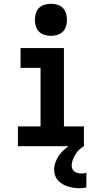

<svg xmlns="http://www.w3.org/2000/svg" viewBox="-20 -775 540 1018"><path d="M75 0V-105H195V-415H89V-520H319V-105H425V0ZM401 223Q386 223 370.5 220.5Q355 218 340 213.5Q325 209 311.5 201Q298 193 287.5 181.5Q277 170 272 155Q267 140 267 125Q267 105 274 85.5Q281 66 292.5 49.5Q304 33 319 19.5Q334 6 351 -4.5Q368 -15 386.5 -22.5Q405 -30 425 -34V0Q411 8 399.5 19Q388 30 380 43.5Q372 57 366 72Q360 87 360 103Q360 112 364 121Q368 130 375.5 135Q383 140 392.5 142.5Q402 145 411 145Q418 145 424.5 144Q431 143 438 141V219Q429 221 419.5 222Q410 223 401 223ZM250 -585Q233 -585 216 -590Q199 -595 187 -607Q175 -619 170 -636Q165 -653 165 -670Q165 -687 170 -704Q175 -721 187 -733Q199 -745 216 -750Q233 -755 250 -755Q267 -755 284 -750Q301 -745 313 -733Q325 -721 330 -704Q335 -687 335 -670Q335 -653 330 -636Q325 -619 313 -607Q301 -595 284 -590Q267 -585 250 -585Z"/></svg>

Font: Iosevka Curly Extrabold
Style: Regular
Weight: 800
Monospace: yes
Designer: Belleve Invis
Foundry: Belleve Invis
Version: Version 22.1.2; ttfautohint (v1.8.4)